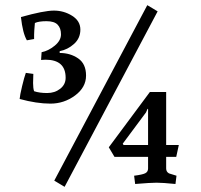

<svg xmlns="http://www.w3.org/2000/svg" viewBox="-20 -707 778 743"><path d="M190 -8 550 -687 590 -663 230 16ZM115 -618Q112 -585 112 -572.5Q112 -560 112 -556L84 -551Q68 -578 61 -641Q150 -666 188.5 -666Q227 -666 259 -646Q291 -626 291 -592.5Q291 -559 266.5 -537Q242 -515 211 -509V-502Q252 -502 282.5 -481Q313 -460 313 -414.5Q313 -369 270.5 -337.5Q228 -306 175 -306Q122 -306 56 -324Q57 -338 65.5 -373.5Q74 -409 80 -425L109 -421Q108 -406 108 -385.5Q108 -365 112 -354Q133 -347 162.5 -347Q192 -347 213 -363.5Q234 -380 234 -406Q234 -476 156 -476Q148 -476 139 -475L141 -505Q167 -510 191.5 -530Q216 -550 216 -574Q216 -598 203 -611.5Q190 -625 160 -625Q130 -625 115 -618ZM623 -100V-55Q623 -42 634 -36L663 -27L659 5Q609 0 586 0Q563 0 503 5L499 -27Q531 -31 542 -36.5Q553 -42 553 -55V-100H423L401 -137L560 -351H623V-146H672L662 -100ZM553 -146V-285L551 -286L545 -272L455 -151L458 -146Z"/></svg>

Font: Buenard
Style: Regular
Weight: 400
Designer: Gustavo Ibarra
Foundry: FontFuror
Version: Version 1.001 2011